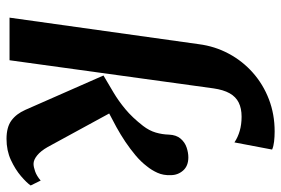

<svg xmlns="http://www.w3.org/2000/svg" viewBox="-160 -714 884 604"><g transform="rotate(90 282.0 -412.0)"><path d="M35.5 0 119 -595.5Q125.5 -646 148.8 -689.5Q172 -733 208.8 -765.5Q245.5 -798 292.5 -816Q339.5 -834 393.5 -834Q410.5 -834 425.5 -832.2Q440.5 -830.5 450.5 -826L428 -707.5Q411.5 -718.5 391.5 -724.2Q371.5 -730 347 -730Q321 -730 302.8 -721Q284.5 -712 273.5 -692.5Q262.5 -673 258 -641.5L169.5 0ZM417 9.5Q380 9.5 359 -6Q338 -21.5 325.5 -50L217.5 -295.5Q244.5 -311.5 270.8 -327Q297 -342.5 323.2 -364.2Q349.5 -386 376 -420Q391 -439.5 397 -460Q403 -480.5 403.5 -501.5Q404.5 -524.5 416 -538Q427.5 -551.5 443.8 -557Q460 -562.5 475 -562.5Q502 -562.5 516.5 -546Q531 -529.5 531 -507Q532 -484 523.5 -465.2Q515 -446.5 503 -432Q489 -413.5 468.8 -396.5Q448.5 -379.5 425.8 -364.2Q403 -349 379.8 -336.2Q356.5 -323.5 337 -313.5L442.5 -120Q455 -98 469 -86.8Q483 -75.5 495.5 -75.5Q505 -75.5 519.2 -80.5Q533.5 -85.5 548 -98L563.5 -66.5Q555 -54 534 -36Q513 -18 483.2 -4.2Q453.5 9.5 417 9.5Z"/></g></svg>

Font: Merriweather 28pt
Style: Bold Italic
Weight: 700
Italic angle: -7.8°
Version: Version 2.101